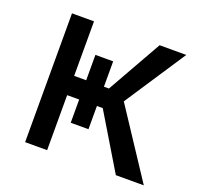

<svg xmlns="http://www.w3.org/2000/svg" viewBox="-99 -634 760 740"><g transform="rotate(20 281.0 -264.0)"><path d="M215.3 -130.4V-225.6H166V0H75.7V-528.3H166V-304.7H215.3V-408.7H288.1V-304.7H308.6L435.1 -528.3H544.4L379.4 -277.8L562.5 0H447.8L312 -225.6H288.1V-130.4Z"/></g></svg>

Font: LXGW WenKai Screen R
Style: Regular
Weight: 400
Designer: Fontworks Inc.
Version: Version 1.235;May 31, 2022